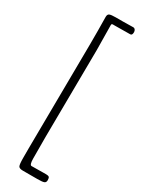

<svg xmlns="http://www.w3.org/2000/svg" viewBox="-250 -798 787 1036"><g transform="rotate(30 143.5 -280.0)"><path d="M139 159C131 159 126.8 146.2 126.5 120.5C126.2 94.8 126 49.7 126 -15L131 -559L129 -714C129 -719.3 131.7 -722 137 -722H153L245 -723C253 -723 257 -729.7 257 -743C257 -748.3 255.5 -753.2 252.5 -757.5C249.5 -761.8 245.7 -764 241 -764H234L175 -763H132C112.7 -763 99.7 -761.5 93 -758.5C86.3 -755.5 83 -748.7 83 -738L84 -652V-570L78 82V143C78 170.3 79.8 187.3 83.5 194C87.2 200.7 96.3 204 111 204H201C221.7 204 235.5 202.7 242.5 200C249.5 197.3 253 191.2 253 181.5C253 171.8 251.3 165.5 248 162.5C244.7 159.5 238.3 158 229 158Z"/></g></svg>

Font: Sorts Mill Goudy
Style: Regular
Weight: 400
Version: Version 003.101